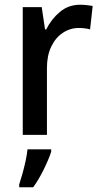

<svg xmlns="http://www.w3.org/2000/svg" viewBox="-20 -569 426 810"><path d="M318 -549Q331 -549 345 -547.5Q359 -546 371 -544L360 -445Q350 -448 337 -449.5Q324 -451 313 -451Q276 -451 245 -430.5Q214 -410 196 -372Q178 -334 178 -282V0H76V-539H156L170 -445H175Q197 -489 233 -519Q269 -549 318 -549ZM196 71Q186 102 165 145Q144 188 120 221H61V209Q67 191 74.5 164.5Q82 138 88 110Q94 82 96 61H196Z"/></svg>

Font: Noto Sans Kannada SemiCondensed Medium
Style: Regular
Weight: 500
Width: 4
Designer: Jelle Bosma - Monotype Design Team
Foundry: Monotype Imaging Inc.
Version: Version 2.005; ttfautohint (v1.8.4.7-5d5b)